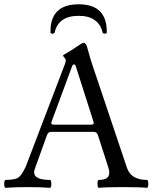

<svg xmlns="http://www.w3.org/2000/svg" viewBox="-22 -878 725 901"><path d="M0 0ZM479 -723.6Q475.1 -719.7 469.7 -719.7Q463.9 -719.7 460 -723.6Q441.4 -803.7 347.2 -803.7Q251 -803.7 233.9 -723.6Q230 -719.7 224.6 -719.7L217.8 -721.2Q216.3 -722.2 214.8 -723.6L215.8 -752.9Q227.5 -857.9 347.2 -857.9Q479 -857.9 479 -729.5ZM573.7 -90.8Q592.8 -33.7 667.5 -33.7Q673.8 -33.7 673.8 -15.1Q673.8 3.4 667.5 3.4Q631.8 0 554.7 0Q477.5 0 442.4 3.4Q435.5 3.4 435.5 -15.1Q435.5 -33.7 442.4 -33.7Q490.7 -33.7 490.7 -66.9Q490.7 -78.1 486.8 -90.8L437.5 -243.7Q433.1 -259.3 416 -259.3H217.3Q203.6 -259.3 197.8 -242.2L142.6 -88.9Q138.2 -78.1 138.2 -69.3Q138.2 -33.7 211.9 -33.7Q218.8 -33.7 218.8 -15.1Q218.8 3.4 211.9 3.4Q170.4 0 107.9 0Q45.4 0 4.4 3.4Q-2.4 3.4 -2.2 -15.1Q-2 -33.7 4.4 -33.7Q51.8 -33.7 67.4 -47.4Q83 -61 99.6 -98.1L283.7 -580.1Q286.6 -588.4 286.6 -594.7Q286.6 -601.1 280.3 -607.7Q273.9 -614.3 273.9 -617.2Q273.9 -620.1 293.2 -630.6Q312.5 -641.1 338.4 -659.2Q364.3 -677.2 370.1 -677.2Q381.3 -677.2 387.2 -655.8Q399.9 -608.4 411.1 -574.7ZM405.8 -293Q418 -293 418 -300.8Q418 -303.2 417 -306.2L334 -565.9Q331.1 -575.7 325.2 -575.7Q319.3 -575.7 315.9 -565.9L219.7 -306.2Q218.8 -303.7 218.8 -300.8Q218.8 -293 230.5 -293Z"/></svg>

Font: Junicode
Style: Regular
Weight: 400
Designer: Peter S. Baker
Foundry: Briery Creek Software
Version: Version 0.7.2